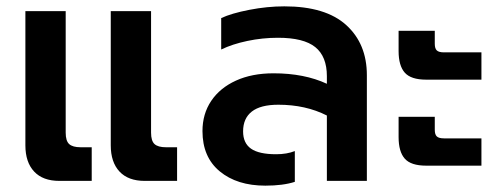

<svg xmlns="http://www.w3.org/2000/svg" viewBox="-20 -570 1577 605"><path d="M60 -112V-535H187V-152Q187 -126 198 -116Q209 -106 234 -106H269V0H167Q115 0 87.5 -29.5Q60 -59 60 -112ZM329 -112V-535H456V-152Q456 -126 467 -116Q478 -106 503 -106H538V0H436Q384 0 356.5 -29.5Q329 -59 329 -112Z M618 -157Q618 -211 645.5 -252Q673 -293 723.5 -316Q774 -339 842 -339Q939 -339 1010 -306V-330Q1010 -392 973.5 -421.5Q937 -451 856 -451Q807 -451 759.5 -441Q712 -431 677 -414V-513Q709 -528 765.5 -539Q822 -550 876 -550Q1006 -550 1071 -491Q1136 -432 1136 -333V0H1010V-206Q943 -240 857 -240Q801 -240 773.5 -218.5Q746 -197 746 -156Q746 -119 771 -101.5Q796 -84 850 -84Q884 -84 909 -94V3Q872 15 816 15Q727 15 672.5 -30Q618 -75 618 -157Z M1236 -409V-473H1350V-432Q1350 -417 1356.5 -411Q1363 -405 1379 -405H1497V-319H1323Q1275 -319 1255.5 -341Q1236 -363 1236 -409ZM1236 -138V-202H1350V-161Q1350 -146 1356.5 -140Q1363 -134 1379 -134H1497V-48H1323Q1275 -48 1255.5 -70Q1236 -92 1236 -138Z"/></svg>

Font: Prompt Medium
Style: Regular
Weight: 500
Designer: Katatrad Team
Foundry: CadsonDemak
Version: Version 1.000